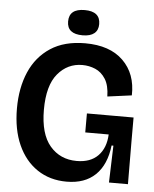

<svg xmlns="http://www.w3.org/2000/svg" viewBox="-58 -885 761 947"><g transform="rotate(5 323.0 -411.5)"><path d="M307 14Q224 14 162 -27.5Q100 -69 66 -145Q32 -221 32 -325Q32 -427 66 -505.5Q100 -584 168.5 -629Q237 -674 340 -674Q462 -674 528 -609.5Q594 -545 591 -438L471 -422Q470 -477 450 -508.5Q430 -540 399.5 -553Q369 -566 335 -566Q262 -566 213.5 -508Q165 -450 165 -330Q165 -210 215.5 -151Q266 -92 348 -92Q416 -92 453.5 -130.5Q491 -169 494 -236H378V-330H609V-216L610 0H516L522 -183H513Q502 -87 449.5 -36.5Q397 14 307 14ZM323 -712Q246 -712 246 -774Q246 -837 323 -837Q400 -837 400 -774Q400 -744 380.5 -728Q361 -712 323 -712Z"/></g></svg>

Font: Bricolage Grotesque 48pt SemiBold
Style: Regular
Weight: 600
Designer: Mathieu Triay
Foundry: Atelier Triay
Version: Version 1.000; ttfautohint (v1.8.4.7-5d5b);gftools[0.9.32]